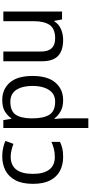

<svg xmlns="http://www.w3.org/2000/svg" viewBox="443 -1030 826 1753"><g transform="rotate(-90 856.5 -153.0)"><path d="M300 10Q229 10 173.5 -19Q118 -48 86.5 -109Q55 -170 55 -265Q55 -364 88 -426Q121 -488 177.5 -517Q234 -546 306 -546Q347 -546 385 -537.5Q423 -529 447 -517L420 -444Q396 -453 364 -461Q332 -469 304 -469Q146 -469 146 -266Q146 -169 184.5 -117.5Q223 -66 299 -66Q343 -66 376.5 -75Q410 -84 438 -97V-19Q411 -5 378.5 2.5Q346 10 300 10Z M820 -546Q919 -546 979.5 -477Q1040 -408 1040 -269Q1040 -132 979.5 -61Q919 10 819 10Q757 10 716.5 -13.5Q676 -37 653 -68H647Q649 -51 651 -25Q653 1 653 20V240H565V-536H637L649 -463H653Q677 -498 716 -522Q755 -546 820 -546ZM804 -472Q722 -472 688.5 -426Q655 -380 653 -286V-269Q653 -170 685.5 -116.5Q718 -63 806 -63Q855 -63 886.5 -90Q918 -117 933.5 -163.5Q949 -210 949 -270Q949 -362 913.5 -417Q878 -472 804 -472Z M1628 -536V0H1556L1543 -71H1539Q1513 -29 1467 -9.5Q1421 10 1369 10Q1272 10 1223 -36.5Q1174 -83 1174 -185V-536H1263V-191Q1263 -63 1382 -63Q1471 -63 1505.5 -113Q1540 -163 1540 -257V-536Z"/></g></svg>

Font: Noto Sans Tifinagh Tawellemmet
Style: Regular
Weight: 400
Designer: JamraPatel
Foundry: JamraPatel LLC
Version: Version 2.006; ttfautohint (v1.8.4.7-5d5b)